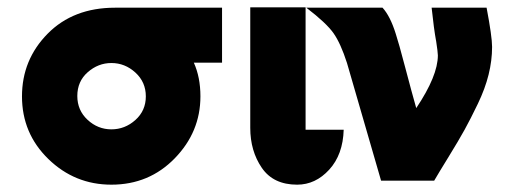

<svg xmlns="http://www.w3.org/2000/svg" viewBox="-20 -493 1399 524"><path d="M40 -230Q40 -330 110 -401Q180 -472 294 -472H586V-322H509Q527 -282 527 -230Q527 -133 457 -61Q387 11 284 11Q184 11 112 -59Q40 -129 40 -230ZM191 -231Q191 -192 219 -166Q247 -140 284 -140Q321 -140 349.5 -165.5Q378 -191 378 -230Q378 -269 349.5 -295Q321 -321 284 -321Q248 -321 219.5 -296Q191 -271 191 -231Z M663 -144V-473H814V-181V-139H883H918Q916 -71 878.5 -30Q841 11 791 11Q726 11 694.5 -35Q663 -81 663 -144Z M816 -472H1024Q1045 -449 1060 -401Q1068 -377 1086 -308.5Q1104 -240 1116 -198Q1175 -286 1175 -342Q1175 -350 1170 -383V-382Q1164 -415 1158 -472H1308Q1323 -393 1323 -365Q1323 -328 1313.5 -289.5Q1304 -251 1284 -209.5Q1264 -168 1248 -139Q1232 -110 1204 -64.5Q1176 -19 1165 0H1020L927 -321Q910 -374 890.5 -402Q871 -430 816 -472Z"/></svg>

Font: Coval
Style: Black
Weight: 1000
Foundry: Context Ltd
Version: Version 001.000